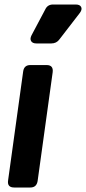

<svg xmlns="http://www.w3.org/2000/svg" viewBox="-20 -833 382 853"><path d="M43 0Q11 0 16 -32L83 -516Q87 -544 115 -544H187Q218 -544 214 -512L147 -28Q142 0 115 0ZM142 -640Q125 -640 118.5 -650Q112 -660 120 -676L181 -791Q191 -813 216 -813H316Q335 -813 340.5 -802Q346 -791 335 -776L244 -658Q231 -640 208 -640Z"/></svg>

Font: Pitagon Sans Text Bold
Style: Italic
Weight: 700
Italic angle: -8°
Designer: Travis Tran
Foundry: Pitagon
Version: Version 1.001; ttfautohint (v1.8.4.7-5d5b);gftools[0.9.26]